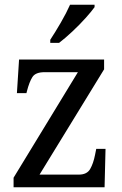

<svg xmlns="http://www.w3.org/2000/svg" viewBox="-20 -786 513 806"><path d="M37 0V-40L307 -483H167Q129 -483 116 -462.5Q103 -442 93 -403L91 -395H51L60 -536H417V-495L146 -53H311Q345 -53 358.5 -76.5Q372 -100 379 -136L384 -161H423L419 0ZM191 -619Q212 -651 235.5 -691.5Q259 -732 274 -766H377V-756Q365 -739 339.5 -710.5Q314 -682 283.5 -653.5Q253 -625 228 -606H191Z"/></svg>

Font: Noto Serif Lao SemCond
Style: Regular
Weight: 400
Width: 4
Designer: Monotype Design Team
Foundry: Monotype Imaging Inc.
Version: Version 2.004; ttfautohint (v1.8.4.7-5d5b)